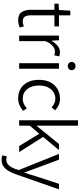

<svg xmlns="http://www.w3.org/2000/svg" viewBox="662 -1416 968 2331"><g transform="rotate(90 1145.5 -251.0)"><path d="M230 12.2Q155.3 12.2 127.2 -31Q99.1 -74.2 99.1 -143.1V-428.2H25.4V-479L101.6 -483.4L109.9 -621.1H166.5V-483.4H300.8V-428.2H166.5V-140.6Q166.5 -95.2 182.6 -69.3Q198.7 -43.5 243.7 -43.5Q256.8 -43.5 272.7 -47.9Q288.6 -52.2 300.8 -57.1L314.9 -5.9Q294.4 1 272.2 6.6Q250 12.2 230 12.2Z M413.1 0V-483.4H468.8L474.6 -395H478Q502.4 -440.4 537.8 -468Q573.2 -495.6 614.7 -495.6Q629.9 -495.6 641.6 -493.4Q653.3 -491.2 665 -485.4L651.9 -426.8Q639.6 -430.7 630.1 -432.6Q620.6 -434.6 606 -434.6Q574.7 -434.6 540.3 -408.4Q505.9 -382.3 480 -318.4V0Z M748 0V-483.4H814.9V0ZM782.7 -590.3Q761.7 -590.3 747.1 -603.3Q732.4 -616.2 732.4 -637.2Q732.4 -659.2 747.1 -672.1Q761.7 -685.1 782.7 -685.1Q803.2 -685.1 817.9 -672.1Q832.5 -659.2 832.5 -637.2Q832.5 -616.2 817.9 -603.3Q803.2 -590.3 782.7 -590.3Z M1172.9 12.2Q1109.4 12.2 1058.8 -17.1Q1008.3 -46.4 979 -103Q949.7 -159.7 949.7 -241.7Q949.7 -325.2 981 -381.6Q1012.2 -438 1064 -466.8Q1115.7 -495.6 1176.8 -495.6Q1225.6 -495.6 1260.3 -478.3Q1294.9 -460.9 1319.3 -438L1284.7 -394Q1262.2 -414.1 1236.6 -426.8Q1210.9 -439.5 1179.2 -439.5Q1133.3 -439.5 1096.9 -415.3Q1060.5 -391.1 1039.6 -346.9Q1018.6 -302.7 1018.6 -241.7Q1018.6 -151.9 1062.3 -97.9Q1106 -43.9 1177.7 -43.9Q1213.9 -43.9 1243.4 -57.9Q1272.9 -71.8 1295.4 -92.8L1326.7 -48.3Q1294.9 -20 1256.1 -3.9Q1217.3 12.2 1172.9 12.2Z M1440.4 0V-714.8H1506.3V-213.4H1509.3L1728.5 -483.4H1802.7L1642.6 -290.5L1826.7 0H1753.4L1604.5 -243.2L1506.3 -128.9V0Z M1919.9 213.4Q1904.8 213.4 1891.1 210.4Q1877.4 207.5 1866.2 203.1L1879.9 148.4Q1887.2 151.4 1897.7 153.8Q1908.2 156.2 1917.5 156.2Q1960 156.2 1988.3 124Q2016.6 91.8 2032.7 42.5L2044.9 4.4L1849.1 -483.4H1918.9L2024.4 -201.2Q2035.6 -169.9 2048.6 -134Q2061.5 -98.1 2073.7 -65.4H2077.6Q2088.9 -97.7 2099.4 -133.8Q2109.9 -169.9 2119.6 -201.2L2212.4 -483.4H2279.3L2093.3 48.3Q2077.6 92.8 2054.9 130.4Q2032.2 168 1999.5 190.7Q1966.8 213.4 1919.9 213.4Z"/></g></svg>

Font: Varta Light Light
Style: Regular
Weight: 300
Version: Version 1.004